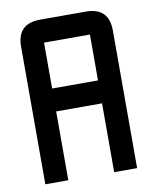

<svg xmlns="http://www.w3.org/2000/svg" viewBox="-79 -744 646 805"><g transform="rotate(-10 244.0 -342.0)"><path d="M146.5 -683.6H341.8Q439.5 -683.6 439.5 -585.9V0H341.8V-293H146.5V0H48.8V-585.9Q48.8 -683.6 146.5 -683.6ZM341.8 -585.9H146.5V-390.6H341.8Z"/></g></svg>

Font: BabelStone Runic Beagnoth
Style: Regular
Weight: 400
Designer: Andrew West
Foundry: BabelStone
Version: Version 7.004;November 9, 2023